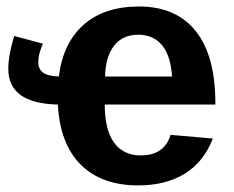

<svg xmlns="http://www.w3.org/2000/svg" viewBox="-20 -558 718 588"><path d="M403.8 9.8Q291 9.8 227.3 -53.7Q163.6 -117.2 157.2 -237.8Q5.4 -241.2 5.4 -347.2Q5.4 -388.2 23.4 -447.8L111.3 -424.3Q97.2 -392.1 97.2 -368.2Q97.2 -347.2 111.1 -336.2Q125 -325.2 160.2 -323.7Q172.9 -426.3 236.1 -482.2Q299.3 -538.1 405.8 -538.1Q519.5 -538.1 579.6 -462.6Q639.6 -387.2 639.6 -241.7V-237.8H300.8Q300.8 -160.6 329.3 -121.3Q357.9 -82 410.6 -82Q483.4 -82 502.4 -145L631.8 -133.8Q604 -61.5 545.4 -25.9Q486.8 9.8 403.8 9.8ZM403.8 -451.7Q355.5 -451.7 329.3 -418Q303.2 -384.3 301.8 -323.7H506.8Q502.9 -387.7 476.1 -419.7Q449.2 -451.7 403.8 -451.7Z"/></svg>

Font: Liberation Sans
Style: Bold
Weight: 700
Designer: Steve Matteson
Foundry: Ascender Corporation
Version: Version 2.1.5